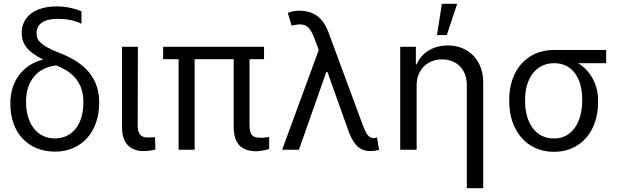

<svg xmlns="http://www.w3.org/2000/svg" viewBox="-20 -794 3292 1018"><path d="M95 -619C95 -559 130 -517 208 -479L209 -478C103 -453 35 -364 35 -248V-242C35 -91 129 10 271 10C412 10 505 -94 506 -247V-252C505 -377 436 -461 289 -516C202 -551 174 -576 174 -617C174 -667 212 -694 287 -694C333 -694 376 -686 412 -668V-734C371 -751 326 -760 281 -760C165 -760 95 -706 95 -619ZM118 -252V-257C119 -364 177 -436 278 -447C374 -411 422 -346 422 -256V-252C423 -136 364 -60 271 -60C178 -60 119 -136 118 -252Z M627 -546V-116C627 -36 671 7 739 7C767 7 791 3 804 -2L802 -67C796 -66 783 -65 762 -65C728 -65 710 -85 710 -126L711 -546Z M1380 -546H845V-480H927V0H1012V-480H1219V-120C1220 -30 1261 7 1339 8C1363 7 1384 3 1407 -4V-68C1391 -65 1377 -63 1362 -64C1317 -63 1303 -79 1303 -134V-480H1380Z M1944 7C1960 7 1978 4 1990 1L1979 -65C1973 -63 1966 -62 1961 -62C1936 -62 1922 -79 1899 -143L1721 -624C1692 -701 1644 -736 1570 -737C1548 -738 1528 -734 1506 -726L1526 -658C1593 -675 1620 -661 1645 -596L1670 -529L1476 0H1565L1710 -412H1716L1718 -407L1831 -90C1859 -20 1892 7 1944 7Z M2189 -343C2189 -423 2245 -479 2323 -479C2403 -479 2455 -425 2455 -344V204H2542V-358C2542 -473 2466 -553 2354 -553C2277 -553 2215 -514 2189 -453H2185V-546H2102V0H2189ZM2297 -608H2349L2404 -774H2323Z M2680 -264V-258C2679 -103 2772 11 2917 11C3060 11 3152 -99 3151 -254V-260C3152 -346 3109 -421 3045 -459H3194V-529H2917C2769 -529 2679 -416 2680 -264ZM2764 -258V-264C2764 -375 2818 -459 2919 -459C3017 -459 3067 -376 3067 -267V-262C3067 -144 3012 -59 2917 -60C2820 -59 2764 -143 2764 -258Z"/></svg>

Font: Wafeq
Style: Regular
Weight: 400
Designer: Rasmus Andersson & Azza Alameddine
Foundry: Google & TypeTogether
Version: Version 3.000;FEAKit 1.0